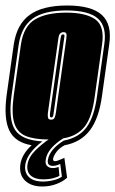

<svg xmlns="http://www.w3.org/2000/svg" viewBox="-27 -523 419 698"><path d="M127 155Q86 155 64 133.5Q42 112 47 75Q52 38 88 5Q28 -5 7 -48.5Q-14 -92 -3 -176L23 -361Q34 -435 81 -469Q128 -503 217 -503Q306 -503 343.5 -468.5Q381 -434 370 -361L344 -176Q333 -93 300 -49.5Q267 -6 208 5Q189 15 178.5 29Q168 43 166 54Q165 63 173 63Q179 63 188 59Q197 55 207 51L217 123Q202 137 178 146Q154 155 127 155ZM129 137Q148 137 168 132Q188 127 198 119L192 73Q189 74 182 77Q175 80 165 80Q144 80 147 59Q153 20 205 -12Q259 -22 287.5 -60Q316 -98 326 -176L352 -361Q362 -426 329 -455.5Q296 -485 215 -485Q133 -485 92 -455.5Q51 -426 41 -361L15 -176Q3 -88 28 -50.5Q53 -13 127 -9Q72 33 65 75Q61 104 78 120.5Q95 137 129 137ZM130 129Q100 129 84.5 115Q69 101 73 75Q77 48 102 23.5Q127 -1 150 -16H149Q98 -16 67 -28.5Q36 -41 25 -75.5Q14 -110 23 -176L49 -361Q59 -428 100.5 -452.5Q142 -477 214 -477Q285 -477 319.5 -452.5Q354 -428 344 -361L318 -176Q308 -97 280.5 -62.5Q253 -28 203 -20Q177 -4 159.5 16Q142 36 139 59Q137 74 145 81Q153 88 164 88Q172 88 177.5 86.5Q183 85 186 84L189 116Q184 120 167.5 124.5Q151 129 130 129ZM159 -88Q169 -88 172 -96.5Q175 -105 176 -112L214 -382Q216 -396 214 -401Q212 -406 204 -406Q197 -406 192 -401.5Q187 -397 185 -382L147 -112Q146 -102 147.5 -95Q149 -88 159 -88ZM160 -96Q156 -96 155 -99Q154 -102 155 -112L193 -382Q195 -393 196.5 -395.5Q198 -398 202 -398Q206 -398 207 -395.5Q208 -393 206 -382L168 -112Q167 -102 165 -99Q163 -96 160 -96Z"/></svg>

Font: Alumni Sans Collegiate One SC
Style: Italic
Weight: 400
Italic angle: -8°
Designer: Robert E. Leuschke
Foundry: Robert E. Leuschke
Version: Version 1.100